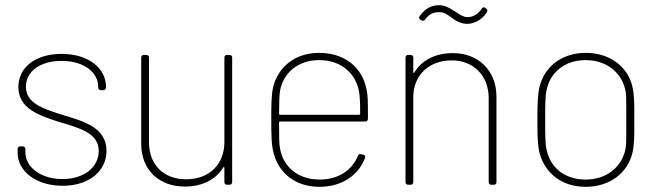

<svg xmlns="http://www.w3.org/2000/svg" viewBox="-20 -713 2530 741"><path d="M222 4C324 4 391 -53 391 -131C391 -221 303 -245 220 -270C144 -294 80 -315 80 -379C80 -437 135 -478 217 -478C304 -478 359 -434 359 -378V-375C359 -369 363 -365 369 -365H379C385 -365 389 -369 389 -375V-378C389 -450 321 -505 218 -505C119 -505 51 -455 51 -377C51 -294 130 -267 213 -241C288 -218 361 -200 361 -130C361 -68 305 -22 221 -22C134 -22 78 -71 78 -124V-138C78 -144 74 -148 68 -148H58C52 -148 48 -144 48 -138V-123C48 -54 117 4 222 4Z M846 -491V-164C846 -79 788 -21 698 -21C613 -21 555 -76 555 -164V-491C555 -497 551 -501 545 -501H535C529 -501 525 -497 525 -491V-158C525 -56 595 7 693 7C760 7 812 -19 841 -66C843 -69 846 -69 846 -65V-10C846 -4 850 0 856 0H866C872 0 876 -4 876 -10V-491C876 -497 872 -501 866 -501H856C850 -501 846 -497 846 -491Z M1214 -20C1131 -20 1074 -68 1061 -138C1057 -156 1057 -190 1057 -240C1057 -243 1059 -244 1061 -244H1390C1396 -244 1400 -248 1400 -255C1400 -327 1400 -344 1394 -371C1377 -453 1310 -509 1212 -509C1119 -509 1053 -455 1034 -376C1027 -344 1027 -309 1027 -252C1027 -196 1027 -156 1036 -122C1056 -45 1120 8 1213 8C1300 8 1364 -37 1389 -104C1391 -110 1388 -115 1382 -116L1373 -118C1367 -119 1363 -117 1361 -111C1339 -57 1287 -20 1214 -20ZM1212 -481C1295 -481 1351 -432 1365 -363C1369 -346 1370 -311 1370 -274C1370 -271 1368 -270 1366 -270H1061C1059 -270 1057 -271 1057 -274C1057 -313 1058 -346 1061 -364C1074 -432 1130 -481 1212 -481Z M1675 -666C1695 -666 1708 -656 1724 -644C1739 -633 1758 -621 1783 -621C1806 -621 1839 -633 1859 -666C1863 -672 1861 -676 1856 -680L1852 -683C1848 -686 1843 -685 1840 -681C1839 -680 1839 -679 1838 -677C1820 -654 1802 -647 1784 -647C1767 -647 1751 -659 1734 -670C1716 -681 1699 -693 1675 -693C1647 -693 1622 -682 1600 -651C1596 -646 1597 -641 1602 -637L1604 -636C1605 -635 1606 -635 1608 -634C1612 -631 1617 -633 1620 -637C1638 -661 1654 -666 1675 -666ZM1728 -508C1660 -508 1608 -481 1579 -433C1577 -430 1575 -431 1575 -435V-491C1575 -497 1571 -501 1565 -501H1555C1549 -501 1545 -497 1545 -491V-10C1545 -4 1549 0 1555 0H1565C1571 0 1575 -4 1575 -10V-337C1575 -422 1634 -480 1724 -480C1807 -480 1866 -421 1866 -335V-10C1866 -4 1870 0 1876 0H1886C1892 0 1896 -4 1896 -10V-340C1896 -440 1827 -508 1728 -508Z M2240 8C2334 8 2403 -46 2421 -124C2427 -150 2428 -179 2428 -219C2428 -229 2428 -239 2428 -251C2428 -262 2428 -272 2428 -281C2428 -320 2427 -351 2421 -377C2404 -455 2334 -509 2241 -509C2147 -509 2081 -455 2062 -377C2055 -345 2054 -309 2054 -252C2054 -197 2054 -157 2062 -124C2082 -46 2147 8 2240 8ZM2240 -20C2158 -20 2102 -68 2089 -138C2084 -159 2084 -196 2084 -251C2084 -301 2084 -341 2089 -363C2102 -432 2158 -481 2240 -481C2322 -481 2380 -432 2394 -363C2397 -349 2397 -328 2397 -299C2397 -285 2397 -269 2397 -251C2397 -234 2397 -218 2397 -204C2397 -175 2397 -153 2394 -138C2380 -69 2322 -20 2240 -20Z"/></svg>

Font: Barlow Thin
Style: Regular
Weight: 250
Designer: Jeremy Tribby
Foundry: Tribby Type
Version: Version 1.422;hotconv 1.0.109;makeotfexe 2.5.65596